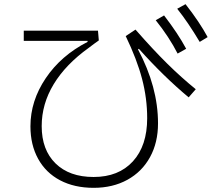

<svg xmlns="http://www.w3.org/2000/svg" viewBox="-20 -881 1040 921"><path d="M938 -680Q882 -774 830 -839L870 -861Q938 -774 976 -703ZM832 -624Q791 -704 727 -784L767 -807Q834 -720 873 -647ZM126 -275Q126 -397 199.5 -506Q273 -615 400 -680V-685H94V-734H450L454 -687Q435 -674 405 -651Q295 -572 237.5 -477Q180 -382 180 -276Q180 -162 246.5 -97Q313 -32 429 -32Q549 -32 617.5 -107Q686 -182 686 -314Q686 -409 661.5 -502.5Q637 -596 583 -708L630 -739Q715 -642 782.5 -575.5Q850 -509 919 -453L885 -414Q766 -513 646 -647L642 -644Q738 -464 738 -289Q738 -197 699.5 -127Q661 -57 591 -18.5Q521 20 429 20Q337 20 268.5 -16Q200 -52 163 -119Q126 -186 126 -275Z"/></svg>

Font: IBM Plex Sans JP Light
Style: Regular
Weight: 300
Designer: Mike Abbink; Paul van der Laan; Pieter van Rosmalen; Wujin Sim; Yejin Wi; Jinhee Kim; Boomi Park; Yona Kim; Kichan Ma
Foundry: Sandoll Inc.
Version: Version 1.002